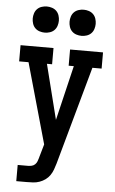

<svg xmlns="http://www.w3.org/2000/svg" viewBox="-62 -793 625 1039"><g transform="rotate(5 250.0 -273.0)"><path d="M67 205V117H123Q133 117 143.5 114.5Q154 112 161.5 104.5Q169 97 172.5 87.5Q176 78 179 68V67Q179 67 179 67Q179 67 179 67L200 -6L77 -442H26V-530H205V-442H177L252 -144L323 -442H295V-530H474V-442H424L276 91Q271 108 265 124.5Q259 141 249 155.5Q239 170 224.5 180.5Q210 191 193 197Q176 203 158.5 204Q141 205 123 205ZM350 -609Q336 -609 322 -613.5Q308 -618 298 -628Q288 -638 283.5 -652Q279 -666 279 -680Q279 -694 283.5 -708Q288 -722 298 -732Q308 -742 322 -746.5Q336 -751 350 -751Q364 -751 378 -746.5Q392 -742 402 -732Q412 -722 416.5 -708Q421 -694 421 -680Q421 -666 416.5 -652Q412 -638 402 -628Q392 -618 378 -613.5Q364 -609 350 -609ZM150 -609Q136 -609 122 -613.5Q108 -618 98 -628Q88 -638 83.5 -652Q79 -666 79 -680Q79 -694 83.5 -708Q88 -722 98 -732Q108 -742 122 -746.5Q136 -751 150 -751Q164 -751 178 -746.5Q192 -742 202 -732Q212 -722 216.5 -708Q221 -694 221 -680Q221 -666 216.5 -652Q212 -638 202 -628Q192 -618 178 -613.5Q164 -609 150 -609Z"/></g></svg>

Font: Iosevka Slab Semibold
Style: Regular
Weight: 600
Monospace: yes
Designer: Belleve Invis
Foundry: Belleve Invis
Version: Version 11.1.1; ttfautohint (v1.8.3)